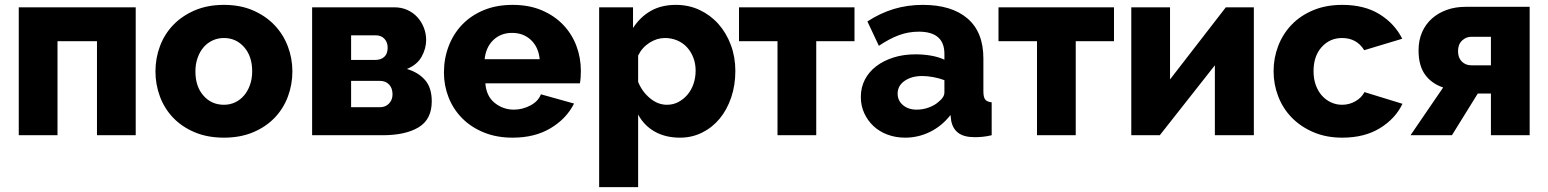

<svg xmlns="http://www.w3.org/2000/svg" viewBox="-20 -555 6355 788"><path d="M537 0H378V-386H216V0H57V-525H537Z M899 10Q832 10 779.5 -12Q727 -34 691 -71.5Q655 -109 636.5 -158.5Q618 -208 618 -262Q618 -316 636.5 -365.5Q655 -415 691 -452.5Q727 -490 779.5 -512.5Q832 -535 899 -535Q966 -535 1018 -512.5Q1070 -490 1106 -452.5Q1142 -415 1161 -365.5Q1180 -316 1180 -262Q1180 -208 1161.5 -158.5Q1143 -109 1107 -71.5Q1071 -34 1018.5 -12Q966 10 899 10ZM782 -262Q782 -200 815 -162.5Q848 -125 899 -125Q924 -125 945 -135Q966 -145 981.5 -163Q997 -181 1006 -206.5Q1015 -232 1015 -262Q1015 -324 982 -361.5Q949 -399 899 -399Q874 -399 852.5 -389Q831 -379 815.5 -361Q800 -343 791 -317.5Q782 -292 782 -262Z M1598 -525Q1628 -525 1652 -514Q1676 -503 1693 -484.5Q1710 -466 1719.5 -441.5Q1729 -417 1729 -391Q1729 -356 1710.5 -322.5Q1692 -289 1650 -272Q1697 -258 1724.5 -226.5Q1752 -195 1752 -139Q1752 -65 1698 -32.5Q1644 0 1550 0H1261V-525ZM1520 -309Q1543 -309 1557 -321.5Q1571 -334 1571 -360Q1571 -381 1558 -395.5Q1545 -410 1522 -410H1421V-309ZM1540 -115Q1562 -115 1576.5 -130Q1591 -145 1591 -168Q1591 -193 1577 -208Q1563 -223 1540 -223H1421V-115Z M2084 10Q2018 10 1965.5 -11.5Q1913 -33 1876.5 -70Q1840 -107 1821 -155.5Q1802 -204 1802 -257Q1802 -314 1821 -364.5Q1840 -415 1876 -453Q1912 -491 1964.5 -513Q2017 -535 2084 -535Q2151 -535 2203 -513Q2255 -491 2291 -453.5Q2327 -416 2345.5 -367Q2364 -318 2364 -264Q2364 -250 2363 -236.5Q2362 -223 2360 -213H1972Q1976 -160 2010.5 -132.5Q2045 -105 2089 -105Q2124 -105 2156.5 -122Q2189 -139 2200 -168L2336 -130Q2305 -68 2240 -29Q2175 10 2084 10ZM2195 -312Q2190 -362 2159 -391Q2128 -420 2082 -420Q2035 -420 2004.5 -390.5Q1974 -361 1969 -312Z M2771 10Q2711 10 2667 -15Q2623 -40 2599 -85V213H2439V-525H2578V-440Q2607 -485 2650.5 -510Q2694 -535 2754 -535Q2807 -535 2851.5 -514Q2896 -493 2928.5 -456.5Q2961 -420 2979.5 -370.5Q2998 -321 2998 -264Q2998 -205 2981 -155Q2964 -105 2934 -68.5Q2904 -32 2862 -11Q2820 10 2771 10ZM2717 -125Q2743 -125 2764.5 -136.5Q2786 -148 2802 -167Q2818 -186 2826.5 -211.5Q2835 -237 2835 -265Q2835 -294 2825.5 -318.5Q2816 -343 2799.5 -361Q2783 -379 2759.5 -389Q2736 -399 2709 -399Q2676 -399 2645.5 -379.5Q2615 -360 2599 -327V-219Q2615 -179 2647.5 -152Q2680 -125 2717 -125Z M3330 0H3171V-386H3013V-525H3487V-386H3330Z M3695 10Q3656 10 3622.5 -2.5Q3589 -15 3565 -37.5Q3541 -60 3527 -90.5Q3513 -121 3513 -157Q3513 -196 3529.5 -228Q3546 -260 3576 -283Q3606 -306 3647 -319Q3688 -332 3738 -332Q3771 -332 3802 -326.5Q3833 -321 3856 -310V-334Q3856 -425 3751 -425Q3708 -425 3669 -410.5Q3630 -396 3587 -367L3540 -467Q3592 -501 3648 -518Q3704 -535 3767 -535Q3886 -535 3951 -479Q4016 -423 4016 -315V-180Q4016 -156 4023.5 -146.5Q4031 -137 4050 -135V0Q4029 5 4012 6.5Q3995 8 3981 8Q3936 8 3913 -9.5Q3890 -27 3884 -59L3881 -83Q3846 -38 3797.5 -14Q3749 10 3695 10ZM3742 -105Q3768 -105 3792.5 -114Q3817 -123 3833 -138Q3856 -156 3856 -176V-226Q3835 -234 3810.5 -238.5Q3786 -243 3765 -243Q3721 -243 3692.5 -223Q3664 -203 3664 -171Q3664 -142 3686 -123.5Q3708 -105 3742 -105Z M4395 0H4236V-386H4078V-525H4552V-386H4395Z M4782 -229 5011 -525H5126V0H4966V-287L4740 0H4623V-525H4782Z M5207 -263Q5207 -317 5226 -366.5Q5245 -416 5281 -453.5Q5317 -491 5369.5 -513Q5422 -535 5489 -535Q5580 -535 5642 -496.5Q5704 -458 5735 -396L5579 -349Q5548 -399 5488 -399Q5438 -399 5404.5 -362Q5371 -325 5371 -263Q5371 -232 5380 -206.5Q5389 -181 5405 -163Q5421 -145 5442.5 -135Q5464 -125 5488 -125Q5518 -125 5543 -139.5Q5568 -154 5580 -177L5736 -129Q5707 -68 5643.5 -29Q5580 10 5489 10Q5423 10 5370.5 -12.5Q5318 -35 5281.5 -72.5Q5245 -110 5226 -159.5Q5207 -209 5207 -263Z M5903 -196Q5855 -212 5828.5 -249Q5802 -286 5802 -348Q5802 -390 5816.5 -423Q5831 -456 5857 -479Q5883 -502 5918 -514.5Q5953 -527 5995 -527H6258V0H6099V-171H6045L5939 0H5769ZM6099 -287V-404H6018Q5997 -404 5980.5 -388.5Q5964 -373 5964 -345Q5964 -318 5979.5 -302.5Q5995 -287 6018 -287Z"/></svg>

Font: Boldmen
Style: Bold
Weight: 700
Designer: Matt McInerney, Pablo Impallari, Rodrigo Fuenzalida
Foundry: LIVING CONCEPT
Version: Version 1.000